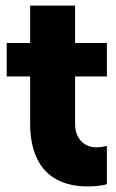

<svg xmlns="http://www.w3.org/2000/svg" viewBox="-20 -655 417 688"><path d="M363 -501H249V-635H88V-501H4V-381H88V-211C88 -81 147 13 295 13C314 13 344 11 363 5V-132C349 -129 339 -127 326 -127C280 -127 249 -160 249 -211V-381H363Z"/></svg>

Font: UULA Sans
Style: Bold
Weight: 700
Designer: Mohamed Gaber, Laura Garcia Mut
Foundry: Kief Type Foundry
Version: Version 3.006;hotconv 1.0.109;makeotfexe 2.5.65596